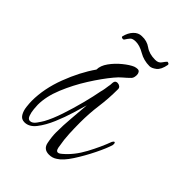

<svg xmlns="http://www.w3.org/2000/svg" viewBox="-135 -447 520 520"><g transform="rotate(45 125.5 -186.5)"><path d="M147 16Q126 16 122 -4Q118 -24 118 -40Q118 -68 120.5 -95.5Q123 -123 125 -151Q121 -137 113.5 -112Q106 -87 95 -61Q84 -35 70 -17Q56 1 38 1Q26 1 20 -9Q14 -19 12.5 -32.5Q11 -46 11 -54Q11 -101 30 -151Q49 -201 75 -238Q75 -253 86.5 -269Q98 -285 114 -298Q130 -311 142 -316Q148 -318 153 -318Q158 -318 160.5 -314Q163 -310 163 -305Q163 -301 162 -296.5Q161 -292 158 -289Q149 -280 140.5 -273Q132 -266 123 -255Q103 -231 81.5 -197Q60 -163 45 -126.5Q30 -90 30 -58Q30 -54 31 -42.5Q32 -31 35.5 -21.5Q39 -12 46 -12Q55 -12 62.5 -22.5Q70 -33 74 -40Q85 -60 95 -90Q105 -120 113 -151Q121 -182 125 -204Q127 -211 128 -217.5Q129 -224 130 -231Q131 -234 131 -238.5Q131 -243 132 -247Q134 -253 141 -253Q146 -253 150 -250Q154 -247 154 -242V-240Q154 -206 149.5 -173Q145 -140 145 -105Q145 -85 146 -63Q147 -41 151 -20Q151 -17 153 -11Q155 -5 160 -5Q163 -5 166.5 -7.5Q170 -10 171 -11Q196 -32 214 -65.5Q232 -99 243 -129Q246 -134 248 -134Q251 -134 251 -129V-125Q246 -108 232 -79.5Q218 -51 201.5 -25.5Q185 0 170 9Q160 16 147 16ZM170 -346Q148 -346 130 -356.5Q112 -367 97 -367Q85 -367 80.5 -362Q76 -357 71 -349Q69 -347 68 -347Q61 -347 61 -351Q65 -368 75 -378.5Q85 -389 98 -389Q117 -390 131.5 -379.5Q146 -369 169 -369Q181 -369 186.5 -377Q192 -385 196 -389Q198 -389 200.5 -388Q203 -387 203 -384Q199 -362 188.5 -354Q178 -346 170 -346Z"/></g></svg>

Font: Sassy Frass
Style: Regular
Weight: 400
Designer: Robert E. Leuschke
Foundry: Robert E. Leuschke
Version: Version 1.010; ttfautohint (v1.8.3)